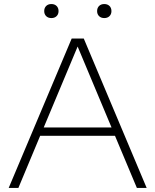

<svg xmlns="http://www.w3.org/2000/svg" viewBox="-20 -931 770 951"><path d="M658 0 549.5 -258.5H179L71 0H23L335 -740H395L706.5 0ZM196.5 -299.5H532.5L364.5 -700.5ZM199 -876Q199 -892 208.8 -901.5Q218.5 -911 234.5 -911Q250.5 -911 260.2 -901.5Q270 -892 270 -876Q270 -860.5 260.2 -851Q250.5 -841.5 234.5 -841.5Q218.5 -841.5 208.8 -851Q199 -860.5 199 -876ZM461 -876Q461 -892 470.8 -901.5Q480.5 -911 496.5 -911Q512.5 -911 522.2 -901.5Q532 -892 532 -876Q532 -860.5 522.2 -851Q512.5 -841.5 496.5 -841.5Q480.5 -841.5 470.8 -851Q461 -860.5 461 -876Z"/></svg>

Font: Encode Sans Expanded ExtraLight
Style: Regular
Weight: 275
Width: 7
Designer: Multiple Designers
Foundry: Impallari Type
Version: Version 2.000